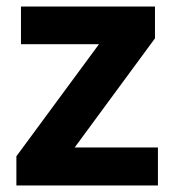

<svg xmlns="http://www.w3.org/2000/svg" viewBox="-20 -566 533 586"><path d="M462 0H30V-89L282 -431H44V-546H453V-449L208 -116H462Z"/></svg>

Font: Noto Sans Meetei Mayek
Style: Bold
Weight: 700
Designer: Monotype Design Team and Neelakash Kshetrimayum
Foundry: Monotype Imaging Inc.
Version: Version 2.002; ttfautohint (v1.8.4.7-5d5b)